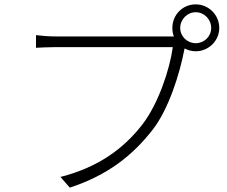

<svg xmlns="http://www.w3.org/2000/svg" viewBox="-20 -837 1040 880"><path d="M877 -639C838 -639 806 -670 806 -709C806 -748 838 -781 877 -781C916 -781 948 -748 948 -709C948 -670 916 -639 877 -639ZM234 -670C201 -670 171 -673 145 -676V-618C170 -619 197 -621 233 -621H772C758 -519 706 -362 633 -267C548 -157 431 -70 257 -26L300 23C476 -35 587 -125 677 -239C754 -336 804 -501 825 -610L826 -615C841 -607 858 -602 877 -602C936 -602 985 -650 985 -709C985 -769 936 -817 877 -817C817 -817 770 -769 770 -709C770 -695 772 -682 777 -670C771 -670 765 -670 759 -670Z"/></svg>

Font: Noto Sans Japanese Light
Style: Regular
Weight: 300
Designer: Ryoko NISHIZUKA (kana & ideographs); Paul D. Hunt (Latin, Greek & Cyrillic); Wenlong ZHANG (bopomofo); Sandoll Communica
Foundry: Adobe Systems Incorporated
Version: Version 1.000;PS 1;hotconv 1.0.78;makeotf.lib2.5.61930